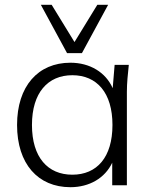

<svg xmlns="http://www.w3.org/2000/svg" viewBox="-20 -771 631 799"><path d="M273 8C352 8 417 -30 447 -94V0H508V-389C508 -425 512 -463 516 -501H457L449 -404C420 -470 354 -510 273 -510C138 -510 51 -412 51 -251C51 -89 138 8 273 8ZM281 -44C179 -44 113 -116 113 -251C113 -385 179 -458 281 -458C383 -458 448 -385 448 -251C448 -116 383 -44 281 -44ZM259 -550H321L430 -751H385L290 -596L195 -751H150Z"/></svg>

Font: Poppy and Pepper Light
Style: Regular
Weight: 300
Designer: Thy Ha
Foundry: Thy Ha
Version: Version 0.001;Glyphs 3.2 (3227)